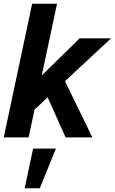

<svg xmlns="http://www.w3.org/2000/svg" viewBox="-36 -735 614 1027"><path d="M136 -137 175 -319 390 -530H558ZM-16 0 136 -715H269L117 0ZM315 0 206 -243 297 -331 458 0ZM96 272 141 60H263L177 272Z"/></svg>

Font: Radio Canada Big SemiBold
Style: Italic
Weight: 600
Italic angle: -12°
Designer: Étienne Aubert Bonn
Foundry: Coppers and Brasses
Version: Version 1.001